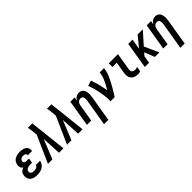

<svg xmlns="http://www.w3.org/2000/svg" viewBox="222 -2038 3557 3557"><g transform="rotate(-45 2000.0 -260.0)"><path d="M200 8Q173 8 148 4.5Q123 1 100 -8Q77 -17 58 -33Q39 -49 28 -70.5Q17 -92 13.5 -117.5Q10 -143 15 -169Q18 -187 25 -204.5Q32 -222 46 -236Q60 -250 76.5 -259.5Q93 -269 111 -275Q98 -284 87.5 -296Q77 -308 71.5 -323Q66 -338 65 -355Q64 -372 67 -389Q71 -410 80.5 -431Q90 -452 105 -469Q120 -486 140.5 -497.5Q161 -509 182 -516Q203 -523 224.5 -525.5Q246 -528 268 -528Q291 -528 313.5 -525.5Q336 -523 357 -516Q378 -509 396 -497Q414 -485 425.5 -467.5Q437 -450 441.5 -428Q446 -406 442 -383L441 -376H330V-378Q333 -392 326.5 -403.5Q320 -415 310 -421.5Q300 -428 286.5 -430Q273 -432 260 -432Q246 -432 232.5 -429Q219 -426 207 -418.5Q195 -411 187.5 -399Q180 -387 177 -373Q175 -360 180 -348Q185 -336 195.5 -329.5Q206 -323 219 -320.5Q232 -318 246 -318H303L287 -222H230Q219 -222 208.5 -221Q198 -220 187 -217Q176 -214 165 -209Q154 -204 145.5 -196Q137 -188 131.5 -177.5Q126 -167 125 -157Q122 -140 128 -125.5Q134 -111 146.5 -102.5Q159 -94 175 -91Q191 -88 208 -88Q222 -88 237.5 -90Q253 -92 267.5 -98.5Q282 -105 293.5 -117Q305 -129 308 -144H419L418 -143Q415 -120 403.5 -97.5Q392 -75 375.5 -57Q359 -39 337.5 -26Q316 -13 292.5 -5.5Q269 2 246 5Q223 8 200 8Z M482 0 717 -529 710 -605Q706 -638 702 -670.5Q698 -703 691 -735H807L888 0H772L752 -381L598 0Z M982 0 1217 -529 1210 -605Q1206 -638 1202 -670.5Q1198 -703 1191 -735H1307L1388 0H1272L1252 -381L1098 0Z M1736 215 1824 -313Q1826 -326 1827 -339.5Q1828 -353 1827 -366Q1826 -379 1822 -391Q1818 -403 1811 -412.5Q1804 -422 1792 -427Q1780 -432 1767 -432Q1749 -432 1731.5 -425.5Q1714 -419 1701.5 -405.5Q1689 -392 1682 -375Q1675 -358 1672 -340L1616 0H1503L1589 -520H1702L1689 -445Q1698 -463 1711 -478.5Q1724 -494 1741 -505.5Q1758 -517 1777 -522.5Q1796 -528 1815 -528Q1841 -528 1865 -519Q1889 -510 1904.5 -492Q1920 -474 1928 -450Q1936 -426 1939 -401Q1942 -376 1940 -350Q1938 -324 1934 -298L1849 215Z M2117 0Q2124 -44 2121 -86.5Q2118 -129 2111.5 -171Q2105 -213 2097 -254Q2089 -295 2079 -335.5Q2069 -376 2057 -416Q2045 -456 2030 -494L2135 -528Q2166 -447 2187 -361Q2208 -275 2222 -187Q2242 -221 2261 -255Q2280 -289 2297 -324Q2314 -359 2328.5 -395Q2343 -431 2349 -468L2358 -520H2471L2462 -468Q2455 -427 2439.5 -386.5Q2424 -346 2405 -306.5Q2386 -267 2365 -228Q2344 -189 2322 -151Q2300 -113 2277 -75Q2254 -37 2230 0Z M2845 8Q2817 8 2790.5 3.5Q2764 -1 2741 -13.5Q2718 -26 2700.5 -45.5Q2683 -65 2675 -89.5Q2667 -114 2666.5 -141.5Q2666 -169 2670 -197L2708 -424H2595V-520H2836L2780 -182Q2777 -162 2779.5 -143.5Q2782 -125 2794 -112Q2806 -99 2824 -93.5Q2842 -88 2861 -88Q2875 -88 2890.5 -92Q2906 -96 2919 -104L2903 -8Q2890 0 2874.5 4Q2859 8 2845 8Z M3283 0 3204 -201 3155 -145 3131 0H3019L3105 -520H3217L3183 -315L3351 -520H3487L3275 -282L3401 0Z M3736 215 3824 -313Q3826 -326 3827 -339.5Q3828 -353 3827 -366Q3826 -379 3822 -391Q3818 -403 3811 -412.5Q3804 -422 3792 -427Q3780 -432 3767 -432Q3749 -432 3731.5 -425.5Q3714 -419 3701.5 -405.5Q3689 -392 3682 -375Q3675 -358 3672 -340L3616 0H3503L3589 -520H3702L3689 -445Q3698 -463 3711 -478.5Q3724 -494 3741 -505.5Q3758 -517 3777 -522.5Q3796 -528 3815 -528Q3841 -528 3865 -519Q3889 -510 3904.5 -492Q3920 -474 3928 -450Q3936 -426 3939 -401Q3942 -376 3940 -350Q3938 -324 3934 -298L3849 215Z"/></g></svg>

Font: Iosevka Oblique
Style: Bold
Weight: 700
Italic angle: -9°
Monospace: yes
Designer: Belleve Invis
Foundry: Belleve Invis
Version: Version 32.5.0; ttfautohint (v1.8.4)